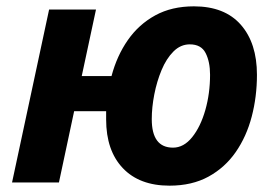

<svg xmlns="http://www.w3.org/2000/svg" viewBox="-20 -576 875 606"><path d="M515 10Q420 10 367.5 -45.5Q315 -101 315 -199V-225H214L166 0H18L135 -546H283L238 -336H332Q349 -400 383.5 -449.5Q418 -499 470 -527.5Q522 -556 592 -556Q689 -556 740 -498Q791 -440 791 -340Q791 -271 774.5 -208Q758 -145 724 -96Q690 -47 638 -18.5Q586 10 515 10ZM526 -110Q560 -110 586.5 -143Q613 -176 628 -228.5Q643 -281 643 -340Q643 -381 629 -408.5Q615 -436 579 -436Q550 -436 527.5 -413.5Q505 -391 490 -355Q475 -319 467 -278Q459 -237 459 -200Q459 -110 526 -110Z"/></svg>

Font: BC Sans
Style: Bold Italic
Weight: 700
Italic angle: -12°
Designer: Monotype Design Team
Province of B.C.
Foundry: Monotype Imaging Inc.
Version: Version 2.000;GOOG;noto-source:20170915:90ef993387c0